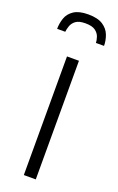

<svg xmlns="http://www.w3.org/2000/svg" viewBox="-160 -760 493 800"><g transform="rotate(20 87.0 -360.5)"><path d="M61 0V-526H114V0ZM85 -721Q127 -721 150 -706Q173 -691 182 -667.5Q191 -644 191 -620H155Q155 -631 150 -646Q145 -661 130.5 -671.5Q116 -682 87 -682Q58 -682 44 -671.5Q30 -661 25 -646Q20 -631 19 -620H-17Q-17 -644 -9 -667.5Q-1 -691 21.5 -706Q44 -721 85 -721Z"/></g></svg>

Font: Archivo Condensed ExtraLight
Style: Regular
Weight: 250
Width: 3
Designer: Hector Gatti
Foundry: Omnibus-Type
Version: Version 2.001